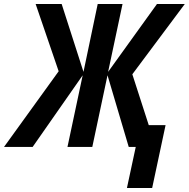

<svg xmlns="http://www.w3.org/2000/svg" viewBox="-84 -734 943 959"><path d="M676 205 743 -109H659L577 -363L839 -714H700L456 -375L528 -714H404L333 -375L224 -714H94L209 -378L-64 0H79L329 -358L253 0H377L453 -358L559 0H594L550 205Z"/></svg>

Font: Noto Sans UI SemiCondensed
Style: Bold Italic
Weight: 700
Width: 4
Designer: Monotype Design Team
Foundry: Monotype Imaging Inc.
Version: 1.001